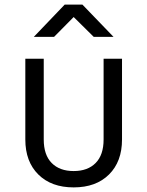

<svg xmlns="http://www.w3.org/2000/svg" viewBox="-20 -805 640 834"><path d="M300 9Q203 9 146.5 -47Q90 -103 90 -199V-550H170V-199Q170 -132 204.5 -97Q239 -62 300 -62Q361 -62 395.5 -97Q430 -132 430 -199V-550H510V-199Q510 -103 453.5 -47Q397 9 300 9ZM127 -645 261 -785H338L473 -645H387L300 -731L215 -645Z"/></svg>

Font: Tiny Light
Style: Regular
Weight: 300
Monospace: yes
Designer: Philipp Nurullin, Konstantin Bulenkov
Foundry: JetBrains
Version: Version 2.251; ttfautohint (v1.8.4.7-5d5b)